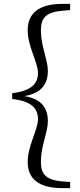

<svg xmlns="http://www.w3.org/2000/svg" viewBox="-20 -798 414 991"><path d="M43 -287C143 -276 176 -238 176 -183C176 -127 123 -47 123 38C123 126 181 173 302 173H342V141L307 139C219 132 191 103 191 37C191 -44 227 -115 227 -172C227 -236 198 -288 105 -302C198 -317 227 -368 227 -433C227 -489 191 -560 191 -641C191 -708 219 -736 307 -743L342 -746V-778H302C181 -778 123 -730 123 -642C123 -556 176 -478 176 -421C176 -367 143 -329 43 -317Z"/></svg>

Font: Harano Aji Mincho K1
Style: Regular
Weight: 400
Foundry: Masamichi Hosoda
Version: HaranoAjiMinchoK1-Regular version 20230610;ttx 4.39.4